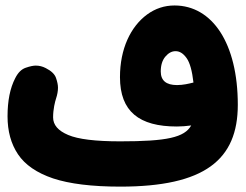

<svg xmlns="http://www.w3.org/2000/svg" viewBox="-20 -612 908 708"><path d="M7.8 -183.1C7.8 -128.4 20.5 -81.5 46.4 -43C72.3 -4.4 115.2 25.4 175.8 45.9C236.3 65.9 318.8 76.2 423.3 76.2C734.4 76.2 856.9 -22.5 856.9 -225.6C856.9 -452.6 762.7 -591.8 623.5 -591.8C586.4 -591.8 552.7 -580.6 522.5 -558.6C461.4 -513.7 422.4 -431.6 422.4 -327.6C422.4 -200.7 493.2 -145.5 632.3 -145.5C649.4 -145.5 667 -147 685.1 -149.4C660.2 -105 595.2 -90.8 423.3 -90.8C332 -90.8 268.1 -98.6 231.4 -114.3C194.3 -129.9 175.8 -151.4 175.8 -179.2C175.8 -210 183.1 -237.8 186.5 -248C191.4 -262.7 193.8 -276.4 193.8 -288.6C193.8 -298.8 191.4 -310.5 186.5 -324.7C181.6 -338.9 168.9 -350.6 148.9 -360.8C136.7 -367.2 124.5 -370.1 111.8 -370.1C103 -370.1 90.8 -367.7 75.2 -362.3C59.1 -356.9 46.4 -344.2 36.1 -323.7C17.1 -287.1 7.8 -240.2 7.8 -183.1ZM572.8 -348.6C572.8 -371.6 578.6 -390.1 589.8 -403.3C601.1 -416.5 613.3 -423.3 627.4 -423.3C642.6 -423.3 655.8 -415 668 -397.9C680.2 -380.9 688.5 -350.6 693.4 -307.6H692.9C675.8 -303.2 654.8 -298.3 632.8 -298.3C592.8 -298.3 572.8 -314.9 572.8 -348.6Z"/></svg>

Font: Mikhak Black
Style: Regular
Weight: 900
Designer: Amin Abedi
Version: Version 3.2